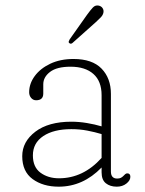

<svg xmlns="http://www.w3.org/2000/svg" viewBox="-20 -690 546 721"><path d="M63.5 -103.5Q63.5 -158 112.8 -195.5Q162 -233 248 -233Q276.5 -233 306.5 -228Q336.5 -223 361.5 -215.5V-332.5Q361.5 -385 330.8 -412.2Q300 -439.5 245 -439.5Q193.5 -439.5 168 -420Q142.5 -400.5 142.5 -373.5V-338.5Q142.5 -313.5 115.5 -313.5Q104.5 -313.5 97 -322.2Q89.5 -331 89.5 -343.5Q89.5 -376 110.5 -404.5Q131.5 -433 169 -450.8Q206.5 -468.5 256 -468.5Q326.5 -468.5 361.5 -432.2Q396.5 -396 396.5 -337.5V-46Q396.5 -19.5 420 -19.5Q428.5 -19.5 433.8 -22.2Q439 -25 442.5 -28.5Q446.5 -32.5 450 -35.8Q453.5 -39 458 -39Q469.5 -39 469.5 -26Q469.5 -12.5 454.8 -0.8Q440 11 418.5 11Q393.5 11 377.5 -1.8Q361.5 -14.5 361.5 -43V-61Q291.5 11 200.5 11Q141.5 11 102.5 -17.5Q63.5 -46 63.5 -103.5ZM103.5 -106.5Q103.5 -62.5 132 -41.5Q160.5 -20.5 201.5 -20.5Q292.5 -20.5 361.5 -97V-186.5Q336.5 -194 308 -199.5Q279.5 -205 248 -205Q181.5 -205 142.5 -179Q103.5 -153 103.5 -106.5ZM306.5 -634Q319.5 -652 328.8 -661.8Q338 -671.5 350.5 -669Q360 -667 365 -659.8Q370 -652.5 368.5 -643.5Q367 -634 358.8 -625.2Q350.5 -616.5 340 -607L252 -528.5Q246 -523.5 240.5 -528Q237 -530.5 238.2 -534.5Q239.5 -538.5 241.5 -542Z"/></svg>

Font: Fraunces 9pt S100 Thin
Style: Regular
Weight: 100
Version: Version 1.000; ttfautohint (v1.8.3)